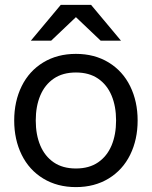

<svg xmlns="http://www.w3.org/2000/svg" viewBox="-20 -752 620 784"><path d="M38 -260Q38 -338 68.5 -400Q99 -462 156.5 -497Q214 -532 290 -532Q366 -532 423.5 -497Q481 -462 511.5 -400Q542 -338 542 -260Q542 -182 511.5 -120Q481 -58 423.5 -23Q366 12 290 12Q214 12 156.5 -23Q99 -58 68.5 -120Q38 -182 38 -260ZM454 -260Q454 -318 435.5 -362Q417 -406 380.5 -431Q344 -456 290 -456Q236 -456 199.5 -431Q163 -406 144.5 -362Q126 -318 126 -260Q126 -202 144.5 -158Q163 -114 199.5 -89Q236 -64 290 -64Q344 -64 380.5 -89Q417 -114 435.5 -158Q454 -202 454 -260ZM352 -732 474 -586H391L290 -682L189 -586H106L228 -732Z"/></svg>

Font: Aspekta Variable
Style: Regular
Weight: 400
Designer: Ivo Dolenc
Version: Version 2.100